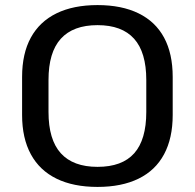

<svg xmlns="http://www.w3.org/2000/svg" viewBox="-20 -728 767 756"><path d="M364 8Q269 8 202.5 -24.5Q136 -57 101.5 -120.5Q67 -184 67 -275V-425Q67 -517 101.5 -580Q136 -643 202.5 -675.5Q269 -708 364 -708Q459 -708 525.5 -675.5Q592 -643 626 -580Q660 -517 660 -425V-275Q660 -184 626 -120.5Q592 -57 525.5 -24.5Q459 8 364 8ZM364 -71Q461 -71 508.5 -124.5Q556 -178 556 -287V-413Q556 -522 508 -575.5Q460 -629 364 -629Q268 -629 219.5 -575.5Q171 -522 171 -413V-287Q171 -178 219.5 -124.5Q268 -71 364 -71Z"/></svg>

Font: Pathway Extreme Medium
Style: Regular
Weight: 500
Designer: Eduardo Rodriguez Tunni
Foundry: Eduardo Rodriguez Tunni
Version: Version 1.001;gftools[0.9.26]